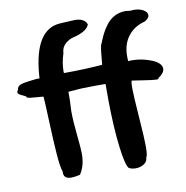

<svg xmlns="http://www.w3.org/2000/svg" viewBox="-71 -668 719 741"><g transform="rotate(-10 288.5 -297.0)"><path d="M2.9 -362.3Q2.9 -366.2 7.8 -373Q7.8 -383.8 20 -389.2Q32.2 -394.5 56.2 -397Q80.1 -399.4 85 -400.4H96.7L97.7 -417Q112.3 -590.8 212.9 -595.7Q220.7 -595.7 240.7 -597.2Q260.7 -598.6 269.5 -598.6Q307.6 -598.6 316.4 -573.2Q310.5 -557.6 292 -547.9Q273.4 -538.1 254.9 -534.2Q236.3 -530.3 220.7 -516.6Q205.1 -502.9 204.1 -479.5Q192.4 -444.3 192.4 -408.2L193.4 -404.3Q275.4 -404.3 343.8 -410.2Q344.7 -415 346.2 -434.6Q347.7 -454.1 350.1 -471.2Q352.5 -488.3 355.5 -491.2Q363.3 -510.7 370.6 -525.9Q377.9 -541 391.6 -559.6Q405.3 -578.1 424.8 -588.4Q444.3 -598.6 467.8 -598.6Q473.6 -598.6 487.3 -596.7Q489.3 -596.7 493.2 -597.2Q497.1 -597.7 499 -597.7Q522.5 -597.7 537.6 -588.9Q552.7 -580.1 552.7 -568.4Q552.7 -555.7 534.2 -545.9Q492.2 -535.2 468.3 -503.9Q444.3 -472.7 444.3 -425.8Q444.3 -413.1 445.3 -406.2Q450.2 -407.2 460 -407.2Q499 -407.2 536.1 -392.1Q573.2 -377 573.2 -354.5Q573.2 -337.9 547.9 -321.3L548.8 -319.3Q548.8 -317.4 541 -317.4Q528.3 -317.4 488.8 -323.7Q449.2 -330.1 446.3 -330.1Q442.4 -330.1 442.4 -300.8Q442.4 -273.4 448.7 -188Q455.1 -102.5 455.1 -71.3Q455.1 -34.2 449.2 -28.3Q449.2 -12.7 435.1 -3.4Q420.9 5.9 402.3 5.9Q387.7 5.9 376 0Q363.3 -12.7 354 -89.8Q344.7 -167 343.8 -270.5V-335H331.1H303.7Q250 -335 223.6 -332L197.3 -330.1V-298.8Q195.3 -267.6 195.3 -254.9Q195.3 -216.8 201.2 -161.1Q207 -105.5 207 -85.9Q207 -38.1 185.5 -6.8Q164.1 -2 151.4 -2Q119.1 -2 122.1 -31.2Q115.2 -48.8 111.3 -99.6Q107.4 -150.4 104.5 -227.5Q101.6 -304.7 99.6 -328.1Q96.7 -329.1 79.6 -330.1Q62.5 -331.1 47.9 -333Q33.2 -335 34.2 -339.8Q31.2 -342.8 22.9 -346.2Q14.6 -349.6 8.8 -353.5Q2.9 -357.4 2.9 -362.3Z"/></g></svg>

Font: JasonHandwriting4
Style: Regular
Weight: 400
Version: Version 1.01.21